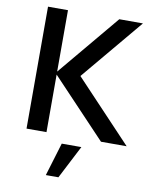

<svg xmlns="http://www.w3.org/2000/svg" viewBox="-101 -784 873 1101"><g transform="rotate(10 335.5 -233.5)"><path d="M87.9 -710Q117.2 -710 204.1 -710Q204.1 -621.1 204.1 -352.5Q278.3 -442.4 502.9 -710Q537.1 -710 640.6 -710Q565.4 -620.1 339.8 -350.6Q422.9 -263.7 670.9 0Q633.8 0 521.5 0Q441.4 -84 204.1 -335Q204.1 -251 204.1 0Q174.8 0 87.9 0Q87.9 -177.7 87.9 -710ZM301.8 49.8Q330.1 49.8 416 49.8Q390.6 98.6 316.4 243.2Q297.9 243.2 243.2 243.2Q257.8 194.3 301.8 49.8Z"/></g></svg>

Font: SSportsD
Style: Medium
Weight: 400
Designer: Swiss Typefaces
Version: Version 1.000